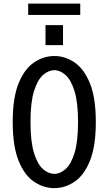

<svg xmlns="http://www.w3.org/2000/svg" viewBox="-20 -1010 590 1042"><path d="M275 11Q216.5 11 164.8 -23.8Q113 -58.5 81 -137.2Q49 -216 49 -348Q49 -479.5 81 -558Q113 -636.5 164.8 -671.2Q216.5 -706 275 -706Q333 -706 384.5 -671.2Q436 -636.5 468 -558Q500 -479.5 500 -348Q500 -216 468 -137.2Q436 -58.5 384.5 -23.8Q333 11 275 11ZM275 -66.5Q306.5 -66.5 336 -92.5Q365.5 -118.5 384.5 -180Q403.5 -241.5 403.5 -348Q403.5 -454 384.5 -515.2Q365.5 -576.5 336 -602.8Q306.5 -629 275 -629Q243 -629 213.2 -602.8Q183.5 -576.5 164.5 -515.2Q145.5 -454 145.5 -348Q145.5 -241.5 164.5 -180Q183.5 -118.5 213.2 -92.5Q243 -66.5 275 -66.5ZM227 -873.5H322V-765H227ZM133 -929V-990.5H415.5V-929Z"/></svg>

Font: Trispace SemiCondensed
Style: Regular
Weight: 400
Width: 4
Designer: Tyler Finck
Foundry: Etcetera Type Company
Version: Version 1.210; ttfautohint (v1.8.3)